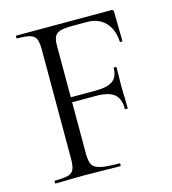

<svg xmlns="http://www.w3.org/2000/svg" viewBox="-97 -705 702 784"><g transform="rotate(-15 254.5 -312.5)"><path d="M42 -12Q80 -12 98 -17Q116 -22 122.5 -36.5Q129 -51 129 -81V-544Q129 -574 122.5 -588Q116 -602 98.5 -607.5Q81 -613 43 -613Q41 -613 41 -619Q41 -625 43 -625H445Q454 -625 454 -616L456 -493Q456 -490 450.5 -489.5Q445 -489 445 -492Q442 -545 413 -574.5Q384 -604 336 -604H275Q241 -604 224 -599Q207 -594 200 -581Q193 -568 193 -543V-85Q193 -53 201.5 -38.5Q210 -24 235.5 -18Q261 -12 315 -12Q318 -12 318 -6Q318 0 315 0Q274 0 251 -1L161 -2L93 -1Q75 0 42 0Q40 0 40 -6Q40 -12 42 -12ZM292 -303H163V-324H295Q348 -324 370.5 -340.5Q393 -357 393 -394Q393 -396 399 -396Q405 -396 405 -394L404 -313Q404 -284 405 -269L406 -221Q406 -219 400 -219Q394 -219 394 -221Q394 -265 370.5 -284Q347 -303 292 -303Z"/></g></svg>

Font: Cormorant SC
Style: Regular
Weight: 400
Designer: Christian Thalmann (Catharsis Fonts)
Foundry: Catharsis Fonts
Version: Version 4.000